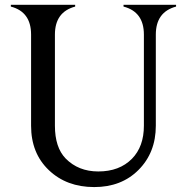

<svg xmlns="http://www.w3.org/2000/svg" viewBox="-20 -757 766 787"><path d="M366.2 9.8Q252.9 9.8 180.2 -59.6Q107.4 -128.9 107.4 -241.7V-615.2Q107.4 -708.5 24.4 -730Q24.4 -732.9 24.4 -737.3H288.1V-730Q205.1 -708 205.1 -615.2V-241.7Q205.1 -152.8 249 -107.4Q301.3 -54.2 382.8 -54.2Q469.7 -54.2 521 -106.4Q569.8 -156.2 569.8 -241.7V-615.2Q569.8 -708.5 486.3 -730Q486.3 -733.4 486.3 -737.3H701.7V-730Q618.7 -708 618.7 -615.2V-241.7Q618.7 -131.3 547.4 -60.1Q477.5 9.8 366.2 9.8Z"/></svg>

Font: Modern Antiqua
Style: Book
Weight: 400
Designer: Wojciech Kalinowski "wmk69" (wmk69@o2.pl)
Foundry: Wojciech Kalinowski "wmk69" (wmk69@o2.pl)
Version: Version 3.1.0; 2021-05-28